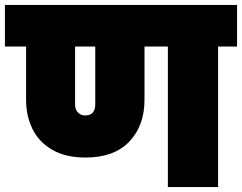

<svg xmlns="http://www.w3.org/2000/svg" viewBox="-31 -760 983 780"><path d="M932 -571H855V0H651V-571H556V-354Q556 -250 494.5 -185Q433 -120 316 -120Q236 -120 182 -151Q128 -182 101.5 -235Q75 -288 75 -354V-571H-11V-740H932ZM356 -571H274V-335Q274 -315 285.5 -303Q297 -291 316 -291Q336 -291 346 -303Q356 -315 356 -335Z"/></svg>

Font: Poppins Black A&M
Style: Regular
Weight: 900
Designer: Ninad Kale (Devanagari), Jonny Pinhorn (Latin)
Foundry: Indian Type Foundry
Version: 4.004